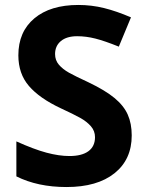

<svg xmlns="http://www.w3.org/2000/svg" viewBox="-20 -744 591 774"><path d="M46 -33V-174Q117 -142 167.5 -128.5Q218 -115 260 -115Q310 -115 336.5 -134.5Q363 -154 363 -191Q363 -216 346.5 -235Q330 -254 303 -269Q276 -284 224 -308Q139 -348 96.5 -397.5Q54 -447 54 -521Q54 -616 118.5 -670Q183 -724 296 -724Q349 -724 399.5 -711.5Q450 -699 508 -674L459 -556Q402 -579 364.5 -588.5Q327 -598 291 -598Q249 -598 225.5 -578.5Q202 -559 202 -526Q202 -501 217.5 -483Q233 -465 258 -451Q283 -437 337 -412Q404 -380 441.5 -349Q479 -318 495 -282Q511 -246 511 -198Q511 -101 441.5 -45.5Q372 10 248 10Q132 10 46 -33Z"/></svg>

Font: OpenSansMMV
Style: Bold
Weight: 700
Foundry: Ascender Corporation
Version: Version 4.001